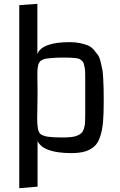

<svg xmlns="http://www.w3.org/2000/svg" viewBox="-20 -791 630 1007"><path d="M524 -257Q524 -194 520.5 -153Q517 -112 506.5 -78Q496 -44 477 -25.5Q458 -7 428.5 2.5Q399 12 355 12Q208 12 177 -51V188L81 196V-764L176 -771V-508Q201 -570 346 -570Q375 -570 399 -565Q423 -560 440.5 -553Q458 -546 471 -531Q484 -516 493 -503.5Q502 -491 508 -466Q514 -441 517 -425Q520 -409 521.5 -375.5Q523 -342 523.5 -322.5Q524 -303 524 -263Q524 -259 524 -257ZM427 -274Q427 -297 427 -330.5Q427 -364 427 -376Q427 -398 426.5 -412.5Q426 -427 423.5 -440Q421 -453 418.5 -460Q416 -467 409 -473Q402 -479 396 -482Q390 -485 375.5 -486.5Q361 -488 349 -488.5Q337 -489 315 -489Q293 -489 278 -488.5Q263 -488 248.5 -486.5Q234 -485 225 -484Q216 -483 207.5 -479.5Q199 -476 194.5 -473Q190 -470 186 -463Q182 -456 180.5 -450.5Q179 -445 177.5 -434Q176 -423 176 -414Q176 -405 176 -390Q176 -375 176.5 -346Q177 -317 177 -303Q177 -272 176 -229Q175 -186 175 -173Q175 -137 178.5 -118Q182 -99 191 -89Q205 -78 231 -74Q257 -70 305 -70Q333 -70 352.5 -72Q372 -74 386 -80Q400 -86 407.5 -93.5Q415 -101 420 -116Q425 -131 426 -147.5Q427 -164 427 -191Q427 -202 427 -229.5Q427 -257 427 -274Z"/></svg>

Font: Myanmar Chatu
Style: Regular
Weight: 400
Designer: Danh Hong
Foundry: Google Inc.
Version: Version 2.00 November 20, 2015